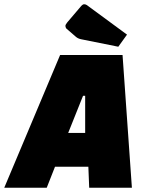

<svg xmlns="http://www.w3.org/2000/svg" viewBox="-70 -884 699 904"><path d="M150 0H-50L213 -625H507L551 0H350L346 -99H189ZM321 -433 251 -258H331V-433ZM487 -664 313 -699Q297 -702 287 -711L242 -750Q238 -756 238 -762Q238 -768 247 -779L310 -853Q319 -864 326 -864Q333 -864 339 -860L528 -721Z"/></svg>

Font: Changa One
Style: Italic
Weight: 400
Italic angle: -12°
Designer: Eduardo Rodriguez Tunni
Foundry: Eduardo Rodriguez Tunni
Version: Version 1.003